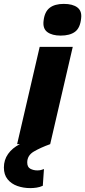

<svg xmlns="http://www.w3.org/2000/svg" viewBox="-87 -741 438 987"><path d="M225 -558Q181 -558 156.5 -576Q132 -594 137 -634Q142 -680 168 -700.5Q194 -721 241 -721Q287 -721 311 -702.5Q335 -684 330 -646Q325 -597 298.5 -577.5Q272 -558 225 -558ZM69 226Q33 226 2 215Q-29 204 -48 180.5Q-67 157 -67 120Q-67 81 -45.5 50.5Q-24 20 15 0H1L117 -500H287L171 0Q121 18 87 38Q53 58 53 94Q53 118 69 126.5Q85 135 105 135Q115 135 123.5 133Q132 131 139 128L133 214Q118 221 101 223.5Q84 226 69 226Z"/></svg>

Font: Work Sans
Style: Bold Italic
Weight: 700
Italic angle: -13°
Designer: Wei Huang
Foundry: Wei Huang
Version: Version 2.010; ttfautohint (v1.8.3)